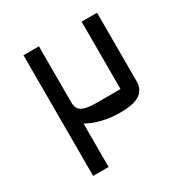

<svg xmlns="http://www.w3.org/2000/svg" viewBox="-148 -743 827 861"><g transform="rotate(-30 265.5 -312.5)"><path d="M391 -625H471V-270Q471 -228 440 -206.5Q409 -185 339 -185Q292 -185 248.5 -195Q205 -205 170 -225V0H90V-625H170V-334Q170 -300 193 -288Q216 -276 265 -276H391Z"/></g></svg>

Font: Changa
Style: Regular
Weight: 400
Designer: Eduardo Rodriguez Tunni
Foundry: Eduardo Rodriguez Tunni
Version: Version 3.003